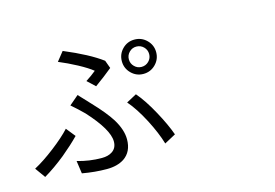

<svg xmlns="http://www.w3.org/2000/svg" viewBox="-99 -950 1699 1187"><g transform="rotate(-15 750.0 -357.0)"><path d="M452.1 31.2Q376 31.2 294.9 16.6L283.2 -65.4Q359.4 -43 439.5 -43Q479.5 -43 504.9 -59.6Q537.1 -80.1 537.1 -123Q537.1 -199.2 413.1 -335Q376 -372.1 335 -407.2L394.5 -458Q421.9 -429.7 464.8 -382.8Q540 -303.7 576.2 -246.1Q619.1 -175.8 619.1 -115.2Q619.1 -35.2 562.5 2.9Q518.6 31.2 452.1 31.2ZM70.3 -20.5 23.4 -85.9Q84 -118.2 156.7 -174.3Q229.5 -230.5 270.5 -275.4L317.4 -216.8Q270.5 -168.9 208 -117.2Q136.7 -59.6 70.3 -20.5ZM840.8 -28.3Q819.3 -100.6 774.4 -187.5Q726.6 -279.3 678.7 -334L744.1 -369.1Q792 -313.5 841.8 -221.7Q888.7 -135.7 913.1 -67.4ZM822.3 -478.5Q777.3 -478.5 745.1 -510.7Q712.9 -543 712.9 -588.4Q712.9 -633.8 744.6 -666Q776.4 -698.2 822.3 -698.2Q868.2 -698.2 900.4 -666Q932.6 -633.8 932.6 -588.4Q932.6 -543 900.4 -510.7Q868.2 -478.5 822.3 -478.5ZM519.5 -480.5 469.7 -527.3Q506.8 -550.8 536.1 -575.2Q504.9 -600.6 445.3 -632.8Q386.7 -664.1 330.1 -687.5L376 -745.1Q532.2 -679.7 614.3 -618.2L632.8 -567.4Q586.9 -529.3 519.5 -480.5ZM822.3 -523.4Q849.6 -523.4 868.7 -542.5Q887.7 -561.5 887.7 -588.4Q887.7 -615.2 868.7 -634.3Q849.6 -653.3 822.3 -653.3Q795.9 -653.3 776.9 -634.3Q757.8 -615.2 757.8 -588.4Q757.8 -561.5 776.9 -542.5Q795.9 -523.4 822.3 -523.4Z"/></g></svg>

Font: Bpmf GenYo Gothic R
Style: R
Weight: 400
Foundry: But Ko
Version: Version 1.320